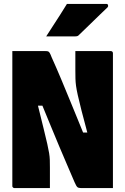

<svg xmlns="http://www.w3.org/2000/svg" viewBox="-20 -961 640 981"><path d="M235 0Q191 0 145 0Q99 0 54 0Q51 0 48.5 -1.5Q46 -3 44.5 -5Q43 -7 43 -11Q43 -82 43 -152Q43 -222 43 -292Q43 -362 43 -432.5Q43 -503 43 -573Q43 -605 43 -636.5Q43 -668 43 -700Q70 -700 100 -700Q130 -700 158.5 -700Q187 -700 211 -700Q221 -700 225.5 -698.5Q230 -697 234 -690.5Q238 -684 244 -668Q255 -643 267.5 -615Q280 -587 292.5 -556.5Q305 -526 319 -492.5Q333 -459 347.5 -423.5Q362 -388 378 -349Q394 -310 411 -268L382 -284H440L430 -269Q409 -347 396.5 -396Q384 -445 377.5 -474.5Q371 -504 368.5 -522.5Q366 -541 365.5 -559Q365 -577 365 -603Q365 -631 365 -652Q365 -673 365 -700Q410 -700 456 -700Q502 -700 546 -700Q551 -700 554 -697Q557 -694 557 -689Q557 -615 557 -541Q557 -467 557 -393Q557 -319 557 -245Q557 -171 557 -97Q557 -72 557 -48Q557 -24 557 0Q530 0 500.5 0Q471 0 443.5 0Q416 0 395 0Q382 0 376 -4.5Q370 -9 361 -30Q343 -73 323 -118.5Q303 -164 282.5 -213.5Q262 -263 239.5 -317Q217 -371 193 -430L221 -421H158L172 -429Q191 -352 203 -303.5Q215 -255 221.5 -226Q228 -197 231 -178.5Q234 -160 234.5 -144Q235 -128 235 -104Q235 -78 235 -51.5Q235 -25 235 0ZM322 -941Q361 -941 393 -941Q425 -941 456.5 -941Q488 -941 524 -941Q530 -941 532 -935Q534 -929 530 -924Q510 -905 493.5 -889Q477 -873 460.5 -857Q444 -841 425.5 -823Q407 -805 383 -782Q380 -778 375 -776.5Q370 -775 362 -775Q335 -775 310 -775Q285 -775 262 -775Q239 -775 216 -775Q234 -803 251.5 -830Q269 -857 287 -885Q305 -913 322 -941Z"/></svg>

Font: Recursive Monospace Black
Style: Regular
Weight: 900
Version: Version 1.047